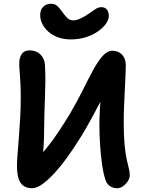

<svg xmlns="http://www.w3.org/2000/svg" viewBox="-20 -984 766 1018"><path d="M355 -775Q318 -775 288 -786Q258 -797 236.5 -816Q215 -835 204 -858Q193 -881 193 -904Q193 -932 209 -948Q225 -964 251 -964Q271 -964 284 -952Q297 -940 308 -924Q321 -905 335 -890.5Q349 -876 369 -876Q386 -876 410 -887.5Q434 -899 456 -915Q471 -926 486.5 -936Q502 -946 517 -946Q537 -946 547 -933Q557 -920 557 -900Q557 -880 541.5 -858Q526 -836 498.5 -817Q471 -798 434.5 -786.5Q398 -775 355 -775ZM151 14Q108 14 89 -15Q70 -44 70 -102Q70 -126 73 -165.5Q76 -205 80 -254.5Q84 -304 87 -358.5Q90 -413 90 -467Q90 -506 88.5 -539.5Q87 -573 84.5 -600.5Q82 -628 82 -646Q82 -679 95.5 -698Q109 -717 137 -717Q157 -717 175.5 -708.5Q194 -700 206.5 -679.5Q219 -659 219 -625Q221 -591 220.5 -551.5Q220 -512 218.5 -469.5Q217 -427 215.5 -384Q214 -341 214 -302Q214 -247 211 -206Q208 -165 205 -133.5Q202 -102 202 -74L151 -121Q189 -153 223 -194Q257 -235 288.5 -282.5Q320 -330 351 -381Q388 -444 417.5 -503.5Q447 -563 473 -611Q499 -659 524 -687Q549 -715 576 -715Q608 -715 627.5 -694Q647 -673 647 -637Q647 -620 645.5 -587Q644 -554 642 -511.5Q640 -469 638 -423.5Q636 -378 636 -334Q636 -264 640.5 -217Q645 -170 651.5 -140.5Q658 -111 663 -91.5Q668 -72 668 -56Q668 -39 657.5 -23Q647 -7 632 3.5Q617 14 602 14Q579 14 562.5 2.5Q546 -9 539 -31Q528 -64 521 -113.5Q514 -163 510.5 -218.5Q507 -274 507 -321Q507 -361 509.5 -405Q512 -449 515.5 -490Q519 -531 522.5 -562.5Q526 -594 529 -608L576 -579Q566 -556 550.5 -522.5Q535 -489 515.5 -451Q496 -413 475 -374Q454 -335 433.5 -299.5Q413 -264 395 -237Q369 -195 337 -150.5Q305 -106 271.5 -69Q238 -32 206.5 -9Q175 14 151 14Z"/></svg>

Font: Shantell Sans SemiBold
Style: Regular
Weight: 600
Designer: Stephen Nixon, Anya Danilova, Shantell Martin
Foundry: Arrow Type
Version: Version 1.011;[c5ecc13dd]